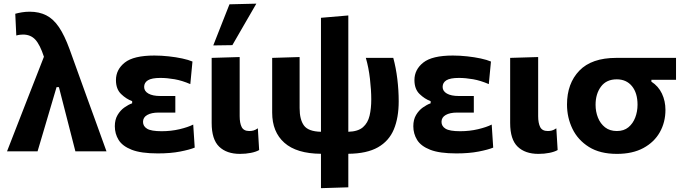

<svg xmlns="http://www.w3.org/2000/svg" viewBox="-20 -808 3656 1025"><path d="M17.5 0Q44 -67.5 72.2 -140.5Q100.5 -213.5 127.5 -282.5Q148 -334.5 170.2 -391.5Q192.5 -448.5 214.5 -505Q193.5 -569.5 168.5 -596.5Q143.5 -623.5 103 -623.5Q96.5 -623.5 87 -622.5Q77.5 -621.5 67 -618.5L61.5 -734.5Q77 -739 96.8 -742.2Q116.5 -745.5 138.5 -745.5Q189 -745.5 227 -726.2Q265 -707 294.8 -663Q324.5 -619 351.5 -545L448.5 -276Q472 -211.5 488.8 -165.2Q505.5 -119 519.5 -80.2Q533.5 -41.5 548.5 0H382.5Q369 -52 355.8 -104Q342.5 -156 329 -208.5L294.5 -343H282L241.5 -206Q225.5 -152 210.5 -101Q195.5 -50 180.5 0Z M822.5 11Q733 11 683.2 -8.5Q633.5 -28 613.2 -61Q593 -94 593 -134Q593 -169.5 607.8 -194.2Q622.5 -219 644 -234.2Q665.5 -249.5 685.5 -256.5V-268Q654 -279.5 626.5 -306Q599 -332.5 599 -380.5Q599 -436.5 646.2 -474Q693.5 -511.5 804 -511.5Q841.5 -511.5 880.5 -507.2Q919.5 -503 953 -495.8Q986.5 -488.5 1007.5 -479.5L996 -359Q952 -378 912 -385Q872 -392 836.5 -392Q790 -392 769.8 -379.5Q749.5 -367 749.5 -344Q749.5 -321.5 772.2 -308.5Q795 -295.5 836 -295.5H916V-207H826.5Q788.5 -207 766 -194.2Q743.5 -181.5 743.5 -157.5Q743.5 -134 765.2 -120.8Q787 -107.5 843 -107.5Q893 -107.5 938.5 -118.2Q984 -129 1011.5 -143L1019.5 -20Q993 -9 942 1Q891 11 822.5 11Z M1261 13.5Q1190 13.5 1150 -25Q1110 -63.5 1110 -151.5V-499L1259.5 -503.5V-188Q1259.5 -151 1270.2 -129.8Q1281 -108.5 1311 -108.5Q1322 -108.5 1332.8 -111.2Q1343.5 -114 1356.5 -123L1363.5 -7Q1347 2.5 1319.8 8Q1292.5 13.5 1261 13.5ZM1118.5 -565.5Q1140 -620.5 1161.8 -675.5Q1183.5 -730.5 1205 -785L1348.5 -788.5Q1315.5 -731.5 1283.5 -676.2Q1251.5 -621 1220.5 -567Z M1693.5 196.5V13Q1563.5 12 1498.2 -45.8Q1433 -103.5 1433 -207V-499L1579.5 -503.5V-231Q1579.5 -169.5 1602.8 -137.8Q1626 -106 1693.5 -104.5V-713L1839.5 -725.5V-104.5Q1891.5 -106 1917.8 -129Q1944 -152 1953 -190.5Q1962 -229 1962 -277Q1962 -326.5 1955 -387.2Q1948 -448 1933 -499H2079.5Q2094 -446 2101.2 -385.8Q2108.5 -325.5 2108.5 -267.5Q2108.5 -179.5 2082.5 -117.2Q2056.5 -55 1997.5 -21.5Q1938.5 12 1839.5 13V192Z M2416 11Q2326.5 11 2276.8 -8.5Q2227 -28 2206.8 -61Q2186.5 -94 2186.5 -134Q2186.5 -169.5 2201.2 -194.2Q2216 -219 2237.5 -234.2Q2259 -249.5 2279 -256.5V-268Q2247.5 -279.5 2220 -306Q2192.5 -332.5 2192.5 -380.5Q2192.5 -436.5 2239.8 -474Q2287 -511.5 2397.5 -511.5Q2435 -511.5 2474 -507.2Q2513 -503 2546.5 -495.8Q2580 -488.5 2601 -479.5L2589.5 -359Q2545.5 -378 2505.5 -385Q2465.5 -392 2430 -392Q2383.5 -392 2363.2 -379.5Q2343 -367 2343 -344Q2343 -321.5 2365.8 -308.5Q2388.5 -295.5 2429.5 -295.5H2509.5V-207H2420Q2382 -207 2359.5 -194.2Q2337 -181.5 2337 -157.5Q2337 -134 2358.8 -120.8Q2380.5 -107.5 2436.5 -107.5Q2486.5 -107.5 2532 -118.2Q2577.5 -129 2605 -143L2613 -20Q2586.5 -9 2535.5 1Q2484.5 11 2416 11Z M2854.5 13.5Q2783.5 13.5 2743.5 -25Q2703.5 -63.5 2703.5 -151.5V-499L2853 -503.5V-188Q2853 -151 2863.8 -129.8Q2874.5 -108.5 2904.5 -108.5Q2915.5 -108.5 2926.2 -111.2Q2937 -114 2950 -123L2957 -7Q2940.5 2.5 2913.2 8Q2886 13.5 2854.5 13.5Z M3273.5 13.5Q3183 13.5 3124 -23.5Q3065 -60.5 3036 -120.5Q3007 -180.5 3007 -250Q3007 -362.5 3072.8 -430.8Q3138.5 -499 3270 -499H3589V-382H3457.5V-372Q3495 -348 3513.8 -308.2Q3532.5 -268.5 3532.5 -221.5Q3532.5 -155.5 3502.5 -102.2Q3472.5 -49 3414.8 -17.8Q3357 13.5 3273.5 13.5ZM3273 -108.5Q3310.5 -108.5 3334.8 -128.5Q3359 -148.5 3371.2 -180.5Q3383.5 -212.5 3383.5 -249Q3383.5 -311.5 3353.8 -348Q3324 -384.5 3272.5 -384.5Q3217.5 -384.5 3188.5 -345.8Q3159.5 -307 3159.5 -248.5Q3159.5 -212 3172.2 -180Q3185 -148 3210.2 -128.2Q3235.5 -108.5 3273 -108.5Z"/></svg>

Font: Commissioner
Style: Bold
Weight: 700
Designer: Kostas Bartsokas
Foundry: Kostas Bartsokas
Version: Version 1.000; ttfautohint (v1.8.3)